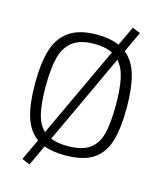

<svg xmlns="http://www.w3.org/2000/svg" viewBox="-131 -891 925 1099"><g transform="rotate(15 331.5 -341.5)"><path d="M603 -344Q603 -219 579 -142.5Q555 -66 496 -28Q437 10 331 10Q260 10 206 -9L149 113L102 93L161 -33Q106 -73 83 -148.5Q60 -224 60 -344Q60 -465 84 -543.5Q108 -622 167.5 -663.5Q227 -705 331 -705Q410 -705 464 -681L518 -796L565 -777L508 -654Q560 -612 581.5 -536Q603 -460 603 -344ZM187 -89 285 -299 439 -628Q395 -650 331 -650Q248 -650 202.5 -615.5Q157 -581 140 -515.5Q123 -450 123 -344Q123 -246 137 -184.5Q151 -123 187 -89ZM539 -344Q539 -436 526 -498Q513 -560 480 -596L332 -278L231 -62Q271 -45 331 -45Q416 -45 461 -76.5Q506 -108 522.5 -171.5Q539 -235 539 -344Z"/></g></svg>

Font: Cairo Light
Style: Regular
Weight: 300
Designer: Mohamed Gaber, Accademia di Belle Arti di Urbino and others
Foundry: Kief Type Foundry, Accademia di Belle Arti di Urbino and others
Version: Version 3.011